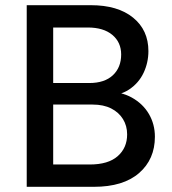

<svg xmlns="http://www.w3.org/2000/svg" viewBox="-20 -720 663 740"><path d="M83 0V-700H330Q434 -700 493 -652Q552 -604 552 -523Q552 -479 533.5 -439.5Q515 -400 477.5 -375Q440 -350 381 -350L382 -368Q445 -368 488 -344Q531 -320 554 -280.5Q577 -241 577 -193Q577 -106 516 -53Q455 0 342 0ZM185 -50 143 -86H326Q397 -86 433.5 -118Q470 -150 470 -202Q470 -235 454 -261Q438 -287 408.5 -302Q379 -317 337 -317H150V-400H324Q383 -400 415 -430Q447 -460 447 -510Q447 -557 413 -585.5Q379 -614 318 -614H143L185 -650Z"/></svg>

Font: SUSE Thin Medium
Style: Regular
Weight: 500
Version: Version 1.000